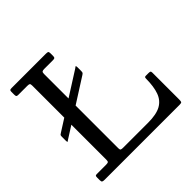

<svg xmlns="http://www.w3.org/2000/svg" viewBox="-187 -926 1102 1102"><g transform="rotate(-45 364.0 -375.0)"><path d="M72 -368C67.7 -365.3 64.6 -363.2 62.8 -361.5C60.9 -359.8 60 -355.2 60 -347.5V-317C60 -307 61.2 -303 63.8 -305C66.2 -307 70 -309.5 75 -312.5L147.5 -358.5V-75C147.5 -65.7 146 -60 143 -58C140 -56 133.7 -55 124 -55H50C44.3 -55 40.8 -53.8 39.5 -51.5C38.2 -49.2 37.5 -45 37.5 -39V-18C37.5 -9.7 39.2 -4.6 42.5 -2.8C45.8 -0.9 51.3 0 59 0H668C677.3 0 682.9 -1.5 684.8 -4.5C686.6 -7.5 687.5 -13.7 687.5 -23V-241C687.5 -247.7 686.1 -251.7 683.2 -253C680.4 -254.3 675.7 -255 669 -255H648C643.3 -255 640.4 -253.8 639.2 -251.5C638.1 -249.2 637.5 -245.7 637.5 -241C637.2 -199 632.1 -164.2 622.2 -136.8C612.4 -109.2 595.3 -88.8 571 -75.2C546.7 -61.8 512.2 -55 467.5 -55H263.5C256.2 -55 250.8 -55.8 247.5 -57.5C244.2 -59.2 242.5 -63.7 242.5 -71V-419L394 -515.5C399.3 -518.8 402.6 -521.8 403.8 -524.5C404.9 -527.2 405.5 -532.8 405.5 -541.5V-566C405.5 -576.3 404 -580.3 401 -578C398 -575.7 394 -572.8 389 -569.5L242.5 -476.5V-675.5C242.5 -683.8 244.1 -689.2 247.2 -691.5C250.4 -693.8 255.7 -695 263 -695H335C341.7 -695 346.2 -696 348.8 -698C351.2 -700 352.5 -704.7 352.5 -712V-733C352.5 -741 351.1 -745.8 348.2 -747.5C345.4 -749.2 340 -750 332 -750H54C47.7 -750 43.3 -749.2 41 -747.5C38.7 -745.8 37.5 -741.8 37.5 -735.5V-712C37.5 -705 38.5 -700.4 40.5 -698.2C42.5 -696.1 46.7 -695 53 -695H126.5C135.2 -695 140.8 -693.9 143.5 -691.8C146.2 -689.6 147.5 -684.3 147.5 -676V-416Z"/></g></svg>

Font: Besley*
Style: Regular
Weight: 400
Designer: Owen Earl
Foundry: indestructible type*
Version: Version 3.000; ttfautohint (v1.8.3)